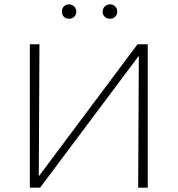

<svg xmlns="http://www.w3.org/2000/svg" viewBox="-20 -861 815 881"><path d="M658 0H614L617 -605L164 0H117V-658H161L158 -52L611 -658H658ZM264 -808Q264 -822 273 -831.5Q282 -841 297 -841Q311 -841 320.5 -831.5Q330 -822 330 -808Q330 -793 320.5 -784Q311 -775 297 -775Q282 -775 273 -784Q264 -793 264 -808ZM451 -808Q451 -822 461 -831.5Q471 -841 485 -841Q499 -841 508.5 -831.5Q518 -822 518 -808Q518 -793 508.5 -784Q499 -775 485 -775Q470 -775 460.5 -784Q451 -793 451 -808Z"/></svg>

Font: Ysabeau Light
Style: Regular
Weight: 300
Designer: Christian Thalmann (Catharsis Fonts)
Version: Version 0.003